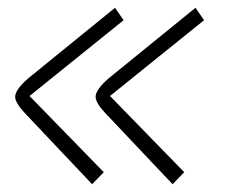

<svg xmlns="http://www.w3.org/2000/svg" viewBox="-20 -497 585 494"><path d="M226 -248Q226 -266 259 -295L483 -477L505 -445L263 -250L454 -54L424 -23L250 -207Q226 -233 226 -248ZM19 -248Q19 -266 52 -295L276 -477L298 -445L56 -250L247 -54L217 -23L43 -207Q19 -233 19 -248Z"/></svg>

Font: Bellota Light
Style: Italic
Weight: 300
Italic angle: -7.5°
Designer: Kemie Guaida
Foundry: Kemie Guaida
Version: Version 4.001